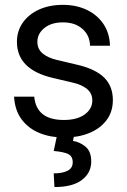

<svg xmlns="http://www.w3.org/2000/svg" viewBox="-20 -547 515 780"><path d="M426.8 -361.3H345.7Q345.2 -402.3 315.4 -429.2Q285.6 -456.1 235.8 -456.1Q188.5 -456.1 160.2 -433.1Q131.8 -410.2 131.8 -377Q131.8 -347.7 153.3 -329.8Q174.8 -312 211.9 -303.2L294.9 -283.7Q369.1 -266.1 403.8 -231.2Q438.5 -196.3 438.5 -140.6Q438.5 -92.8 412.6 -58.6Q386.7 -24.4 342 -6.3Q297.4 11.7 241.2 11.7Q186 11.7 141.1 -6.3Q96.2 -24.4 68.4 -61.3Q40.5 -98.1 37.1 -154.3H119.1Q127.9 -59.6 239.3 -59.6Q293 -59.6 324 -82Q355 -104.5 355 -138.7Q355 -168 333.5 -185.5Q312 -203.1 277.3 -210.9L194.3 -230.5Q48.8 -264.6 48.8 -377Q48.8 -420.9 72.5 -454.8Q96.2 -488.8 138.4 -508.1Q180.7 -527.3 235.8 -527.3Q289.6 -527.3 332.3 -507.1Q375 -486.8 400.1 -449.7Q425.3 -412.6 426.8 -361.3ZM212.9 -2.9H282.2L276.4 25.4Q304.2 29.8 327.4 48.8Q350.6 67.9 350.6 109.4Q350.6 155.3 312.7 184.1Q274.9 212.9 201.2 212.9L198.2 157.2Q231.4 157.7 253.4 147.2Q275.4 136.7 275.4 112.3Q275.4 87.9 257.1 78.9Q238.8 69.8 198.2 66.4Z"/></svg>

Font: Inter Display
Style: Regular
Weight: 400
Designer: Rasmus Andersson
Foundry: rsms
Version: Version 4.000;git-37864ae